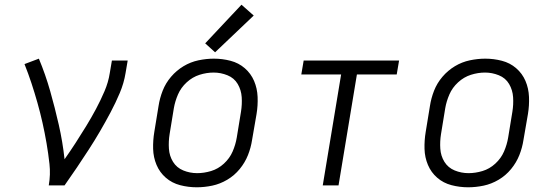

<svg xmlns="http://www.w3.org/2000/svg" viewBox="-20 -787 2344 815"><path d="M187 0H254Q281 -38 306.5 -76Q332 -114 357 -152.5Q382 -191 405 -230.5Q428 -270 449.5 -310.5Q471 -351 488.5 -392.5Q506 -434 513 -477L522 -530H455L446 -477Q440 -438 423.5 -399.5Q407 -361 387.5 -324.5Q368 -288 346 -252Q324 -216 301 -180.5Q278 -145 254 -111Q246 -185 229.5 -257.5Q213 -330 193 -400.5Q173 -471 145 -538L84 -515Q100 -475 113.5 -434Q127 -393 139 -350.5Q151 -308 160.5 -265.5Q170 -223 177.5 -179.5Q185 -136 190 -91Q195 -46 187 0Z M815 8Q848 8 881 1Q914 -6 944.5 -24Q975 -42 997.5 -69.5Q1020 -97 1032.5 -128.5Q1045 -160 1050 -193L1069 -303Q1075 -339 1073.5 -375.5Q1072 -412 1058.5 -443.5Q1045 -475 1019 -497.5Q993 -520 958.5 -529Q924 -538 888 -538Q856 -538 822.5 -531Q789 -524 759 -506Q729 -488 706 -461Q683 -434 670.5 -402Q658 -370 653 -337L635 -227Q629 -191 630 -155Q631 -119 644.5 -87Q658 -55 684 -32.5Q710 -10 744.5 -1Q779 8 815 8ZM817 -52Q786 -52 758 -63.5Q730 -75 714.5 -100Q699 -125 697 -156Q695 -187 700 -218L718 -328Q723 -357 735.5 -386Q748 -415 772.5 -437.5Q797 -460 827 -469.5Q857 -479 887 -479Q917 -479 945.5 -467.5Q974 -456 989 -430.5Q1004 -405 1006 -374.5Q1008 -344 1003 -313L985 -203Q980 -173 967.5 -144Q955 -115 930.5 -92.5Q906 -70 876 -61Q846 -52 817 -52ZM893 -565 1057 -721 1005 -767 851 -603Z M1350 0H1417L1495 -471H1664L1674 -530H1269L1259 -471H1428Z M1967 8Q2000 8 2033 1Q2066 -6 2096.5 -24Q2127 -42 2149.5 -69.5Q2172 -97 2184.5 -128.5Q2197 -160 2202 -193L2221 -303Q2227 -339 2225.5 -375.5Q2224 -412 2210.5 -443.5Q2197 -475 2171 -497.5Q2145 -520 2110.5 -529Q2076 -538 2040 -538Q2008 -538 1974.5 -531Q1941 -524 1911 -506Q1881 -488 1858 -461Q1835 -434 1822.5 -402Q1810 -370 1805 -337L1787 -227Q1781 -191 1782 -155Q1783 -119 1796.5 -87Q1810 -55 1836 -32.5Q1862 -10 1896.5 -1Q1931 8 1967 8ZM1969 -52Q1938 -52 1910 -63.5Q1882 -75 1866.5 -100Q1851 -125 1849 -156Q1847 -187 1852 -218L1870 -328Q1875 -357 1887.5 -386Q1900 -415 1924.5 -437.5Q1949 -460 1979 -469.5Q2009 -479 2039 -479Q2069 -479 2097.5 -467.5Q2126 -456 2141 -430.5Q2156 -405 2158 -374.5Q2160 -344 2155 -313L2137 -203Q2132 -173 2119.5 -144Q2107 -115 2082.5 -92.5Q2058 -70 2028 -61Q1998 -52 1969 -52Z"/></svg>

Font: Iosevka Sparkle Light
Style: Italic
Weight: 300
Italic angle: -9°
Designer: Belleve Invis
Foundry: Belleve Invis
Version: Version 4.5.0; ttfautohint (v1.8.3)